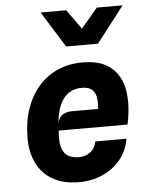

<svg xmlns="http://www.w3.org/2000/svg" viewBox="-56 -856 712 910"><g transform="rotate(-5 300.0 -401.5)"><path d="M283 7.5Q210.5 7.5 160 -20.8Q109.5 -49 83.5 -101.2Q57.5 -153.5 58 -224.5Q58.5 -300 79.5 -361Q100.5 -422 138.8 -465.8Q177 -509.5 230 -533Q283 -556.5 347.5 -556.5Q437.5 -556.5 485 -515.5Q532.5 -474.5 543.8 -404Q555 -333.5 535.5 -244.5H208.5Q203.5 -196.5 211.2 -167Q219 -137.5 239.8 -124Q260.5 -110.5 293 -110.5Q324 -110.5 347.5 -128.2Q371 -146 376 -178H524.5Q515.5 -122 481.5 -80.2Q447.5 -38.5 396.2 -15.5Q345 7.5 283 7.5ZM210 -280.5Q217.5 -310 236.2 -320.2Q255 -330.5 280 -330.5H403Q407 -366.5 401.5 -390Q396 -413.5 379.8 -425.2Q363.5 -437 334 -437Q300.5 -437 274.5 -421Q248.5 -405 232 -370.5Q215.5 -336 210 -280.5ZM278 -638.5 171.5 -809.5H293.5L360 -716L439 -809.5H561.5L429.5 -638.5Z"/></g></svg>

Font: Spline Sans Mono
Style: Italic
Weight: 400
Italic angle: -4°
Monospace: yes
Designer: Eben Sorkin, Mirko Velimirovic
Foundry: Sorkin Type
Version: Version 1.004